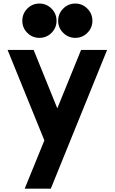

<svg xmlns="http://www.w3.org/2000/svg" viewBox="-20 -811 663 1109"><path d="M306.6 -690.9Q306.6 -650.4 277.6 -621.3Q248.5 -592.3 207.5 -592.3Q166.5 -592.3 137.7 -621.3Q108.9 -650.4 108.9 -690.9Q108.9 -731.9 137.7 -761.2Q166.5 -790.5 207.5 -790.5Q248.5 -790.5 277.6 -761.2Q306.6 -731.9 306.6 -690.9ZM513.7 -690.9Q513.7 -650.4 484.6 -621.3Q455.6 -592.3 415 -592.3Q374 -592.3 345 -621.3Q315.9 -650.4 315.9 -690.9Q315.9 -731.9 345 -761.2Q374 -790.5 415 -790.5Q455.6 -790.5 484.6 -761.2Q513.7 -731.9 513.7 -690.9ZM122.6 278.8 236.3 0 23.9 -522.5H174.3L311 -185.1L448.2 -522.5H598.6L273.4 278.8Z"/></svg>

Font: Basically A Sans Serif
Style: Bold
Weight: 700
Designer: Hyung-Suk Kim
Foundry: Mental Design
Version: 1.000